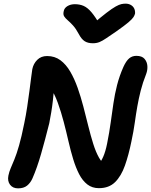

<svg xmlns="http://www.w3.org/2000/svg" viewBox="-20 -1017 828 1052"><path d="M79 15Q50 15 35 -5Q20 -25 26 -55Q30 -75 38.5 -95Q47 -115 59 -144Q71 -173 84.5 -220Q98 -267 113 -342Q122 -385 129 -431.5Q136 -478 141.5 -520.5Q147 -563 151 -594.5Q155 -626 157 -638Q163 -668 184 -689Q205 -710 238 -710Q280 -710 311 -687Q342 -664 365 -624.5Q388 -585 405.5 -535.5Q423 -486 437 -432Q451 -378 464 -325.5Q477 -273 491 -228.5Q505 -184 522.5 -153Q540 -122 563 -112L487 -81Q503 -96 518 -113Q533 -130 545.5 -158Q558 -186 567 -231Q579 -291 586.5 -345.5Q594 -400 601.5 -451Q609 -502 621.5 -551Q634 -600 656 -650Q671 -683 687.5 -697Q704 -711 727 -711Q758 -711 772 -694.5Q786 -678 787.5 -655.5Q789 -633 781 -612Q762 -564 751 -520.5Q740 -477 732.5 -434.5Q725 -392 718.5 -345Q712 -298 700 -242Q685 -168 664.5 -110Q644 -52 610.5 -19Q577 14 522 14Q485 14 458.5 -6.5Q432 -27 413.5 -63Q395 -99 381 -145Q367 -191 355 -243.5Q343 -296 329 -349.5Q315 -403 297 -453Q279 -503 252 -544L277 -549Q274 -504 270 -468.5Q266 -433 261 -403Q256 -373 250 -342Q227 -250 205 -173.5Q183 -97 158 -40Q147 -15 128.5 0Q110 15 79 15ZM668 -997Q684 -997 696.5 -990Q709 -983 715 -971Q721 -959 720 -943Q718 -934 711.5 -923.5Q705 -913 684 -895Q663 -877 616 -844Q582 -821 561.5 -807Q541 -793 525 -786.5Q509 -780 489 -780Q461 -780 443.5 -791.5Q426 -803 412 -830Q396 -860 380 -877.5Q364 -895 351 -906Q338 -917 331.5 -927.5Q325 -938 329 -955Q332 -973 349.5 -983.5Q367 -994 390 -994Q417 -994 438.5 -984.5Q460 -975 481.5 -949.5Q503 -924 530 -877L480 -878Q531 -922 563 -946.5Q595 -971 614 -981.5Q633 -992 645 -994.5Q657 -997 668 -997Z"/></svg>

Font: Shantell Sans SemiBold
Style: Italic
Weight: 600
Italic angle: -11°
Designer: Stephen Nixon, Anya Danilova, Shantell Martin
Foundry: Arrow Type
Version: Version 1.011;[c5ecc13dd]